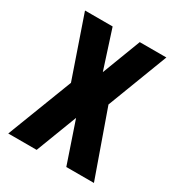

<svg xmlns="http://www.w3.org/2000/svg" viewBox="-128 -575 601 656"><g transform="rotate(30 172.5 -247.5)"><path d="M1 0 100 -257 18 -495H127L176 -343L234 -495H339L248 -257L339 0H230L175 -162L113 0Z"/></g></svg>

Font: Alumni Sans Thin
Style: Bold
Weight: 700
Version: Version 1.018